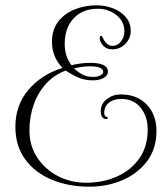

<svg xmlns="http://www.w3.org/2000/svg" viewBox="-20 -667 624 724"><path d="M317 37Q239 37 176 11Q113 -15 75.5 -65.5Q38 -116 38 -189Q38 -270 87 -328Q136 -386 216 -411Q176 -451 176 -510Q176 -555 199.5 -585.5Q223 -616 261.5 -631.5Q300 -647 344 -647Q377 -647 406.5 -635.5Q436 -624 454.5 -602.5Q473 -581 473 -550Q473 -523 453 -502Q433 -481 403 -481Q381 -481 368.5 -495.5Q356 -510 356 -524Q356 -532 361 -532Q365 -532 369 -522Q373 -512 382.5 -503Q392 -494 404 -494Q423 -494 436 -510.5Q449 -527 449 -548Q449 -587 418.5 -610.5Q388 -634 349 -634Q291 -634 257.5 -597.5Q224 -561 224 -502Q224 -453 250 -421Q264 -425 283.5 -427.5Q303 -430 320 -430Q387 -430 387 -397Q387 -382 370.5 -373Q354 -364 331 -364Q300 -364 275.5 -374.5Q251 -385 228 -401Q184 -385 153 -350.5Q122 -316 106.5 -270.5Q91 -225 91 -175Q91 -118 120 -73.5Q149 -29 197.5 -3.5Q246 22 305 22Q370 22 422.5 -2Q475 -26 506 -70.5Q537 -115 537 -179Q537 -227 510.5 -260.5Q484 -294 437 -294Q408 -294 390.5 -279.5Q373 -265 373 -242Q373 -232 377.5 -228.5Q382 -225 386 -225Q387 -225 387 -224Q387 -218 379 -218Q372 -218 366 -225Q360 -232 360 -248Q360 -276 383 -293.5Q406 -311 435 -311Q497 -311 533.5 -272.5Q570 -234 570 -173Q570 -106 534.5 -59Q499 -12 441.5 12.5Q384 37 317 37ZM331 -377Q347 -377 358 -382.5Q369 -388 369 -396Q369 -407 355.5 -412Q342 -417 320 -417Q305 -417 290 -415Q275 -413 259 -409Q275 -394 292 -385.5Q309 -377 331 -377Z"/></svg>

Font: Updock
Style: Regular
Weight: 400
Designer: Robert E. Leuschke
Foundry: Robert E. Leuschke
Version: Version 1.010; ttfautohint (v1.8.4.7-5d5b)